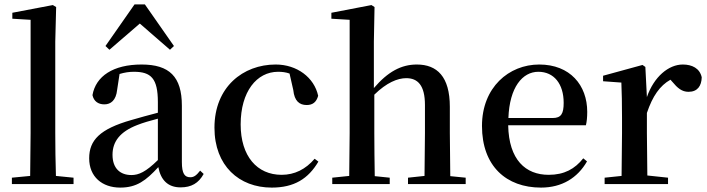

<svg xmlns="http://www.w3.org/2000/svg" viewBox="-20 -836 3212 872"><path d="M116 0H314V-29L234 -37C232 -98 231 -172 231 -232V-647L235 -804L220 -813L36 -778V-751L119 -746V-232L117 -37L34 -29V0Z M800 15C849 15 882 -4 905 -46L889 -61C871 -38 860 -31 844 -31C819 -31 806 -47 806 -100V-356C806 -488 749 -543 623 -543C494 -543 415 -490 400 -404C406 -376 426 -362 454 -362C483 -362 507 -380 512 -428L523 -500C546 -507 567 -510 588 -510C666 -510 697 -480 697 -372V-324C656 -313 613 -302 577 -291C433 -250 385 -199 385 -117C385 -33 444 16 526 16C601 16 643 -16 699 -77C710 -19 742 15 800 15ZM752 -610 770 -627 638 -816H591L459 -627L477 -610L615 -729ZM697 -109C642 -55 610 -41 577 -41C526 -41 491 -71 491 -133C491 -194 526 -238 603 -268C628 -278 662 -288 697 -297Z M1214 16C1316 16 1380 -24 1426 -102L1409 -115C1368 -67 1318 -42 1259 -42C1148 -42 1073 -126 1073 -271C1073 -420 1146 -510 1243 -510C1261 -510 1278 -508 1295 -502L1312 -427C1317 -377 1340 -359 1373 -359C1400 -359 1417 -372 1425 -401C1407 -484 1329 -543 1232 -543C1084 -543 954 -441 954 -256C954 -83 1066 16 1214 16Z M1907 0H2095V-29L2025 -36L2023 -232V-351C2023 -488 1965 -543 1873 -543C1803 -543 1742 -511 1678 -436V-647L1681 -804L1667 -813L1485 -778V-751L1568 -746V-232L1566 -37L1489 -29V0H1750V-29L1682 -36C1681 -93 1680 -177 1680 -232V-406C1736 -461 1786 -481 1825 -481C1877 -481 1910 -449 1910 -359V-232L1908 -37L1833 -29V0Z M2437 16C2532 16 2603 -28 2646 -103L2629 -117C2591 -69 2543 -42 2472 -42C2367 -42 2291 -110 2288 -267H2641C2645 -284 2647 -303 2647 -328C2647 -449 2569 -543 2429 -543C2291 -543 2169 -439 2169 -264C2169 -81 2280 16 2437 16ZM2289 -300C2294 -440 2353 -510 2425 -510C2496 -510 2540 -455 2540 -369C2540 -320 2529 -300 2490 -300Z M2802 0H3014V-29L2920 -39L2918 -232V-323C2944 -400 2977 -447 3025 -474L3033 -465C3057 -436 3077 -419 3107 -419C3148 -419 3166 -446 3167 -485C3158 -526 3123 -543 3081 -543C3017 -543 2950 -488 2918 -395L2911 -532L2898 -541L2719 -492V-467L2802 -461C2804 -412 2805 -369 2805 -301V-232L2803 -37L2726 -29V0Z"/></svg>

Font: Noto Serif JP SemiBold
Style: Regular
Weight: 600
Designer: Ryoko NISHIZUKA 西塚涼子 (kana & ideographs); Frank Grießhammer (Latin, Greek & Cyrillic); Wenlong ZHANG 张文龙 (bopomofo); San
Foundry: Adobe
Version: Version 2.001;hotconv 1.1.0;makeotfexe 2.6.0